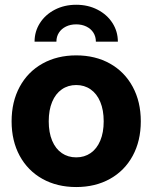

<svg xmlns="http://www.w3.org/2000/svg" viewBox="-20 -754 624 786"><path d="M27.5 -257.4Q27.5 -337.5 60.6 -398.7Q93.8 -460 153.9 -493.7Q214.1 -527.3 292 -527.3Q370.2 -527.3 430.2 -493.7Q490.2 -460 523.3 -398.7Q556.4 -337.5 556.4 -257.4Q556.4 -177.2 523.3 -116.2Q490.2 -55.2 430.2 -21.7Q370.2 11.7 292 11.7Q213.8 11.7 153.8 -21.7Q93.8 -55.2 60.6 -116.2Q27.5 -177.2 27.5 -257.4ZM404.5 -257.4Q404.5 -303.4 390.5 -336.9Q376.5 -370.4 351 -388.1Q325.5 -405.9 292 -405.9Q258.5 -405.9 233 -388.1Q207.5 -370.4 193.5 -337Q179.5 -303.6 179.5 -257.4Q179.5 -211.4 193.5 -178.1Q207.5 -144.8 232.9 -127.3Q258.3 -109.8 292 -109.8Q325.7 -109.8 351.1 -127.4Q376.5 -145 390.5 -178.3Q404.5 -211.6 404.5 -257.4ZM462.5 -583.5H372.5Q372.5 -604.2 362.3 -620.3Q352.1 -636.3 333.6 -645.3Q315.1 -654.3 291.8 -654.3Q268.6 -654.3 250.1 -645.3Q231.6 -636.3 221.3 -620.3Q210.9 -604.2 210.9 -583.5H121.5Q121.5 -625.3 143.6 -659.8Q165.7 -694.3 204.6 -714.4Q243.6 -734.5 292 -734.5Q340.4 -734.5 379.3 -714.4Q418.3 -694.3 440.4 -659.8Q462.5 -625.3 462.5 -583.5Z"/></svg>

Font: Intratopia Thin
Style: Regular
Weight: 100
Designer: Rasmus Andersson
Foundry: rsms
Version: Version 3.000;Glyphs 3.2.3 (3260)